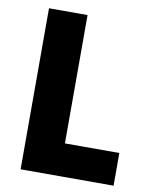

<svg xmlns="http://www.w3.org/2000/svg" viewBox="-77 -717 606 775"><g transform="rotate(10 226.0 -330.0)"><path d="M61 0V-660H219V0ZM91 0V-134H442V0Z"/></g></svg>

Font: Bricolage Grotesque SemiCondensed ExtraBold
Style: Regular
Weight: 800
Width: 4
Designer: Mathieu Triay
Foundry: Atelier Triay
Version: Version 1.001;gftools[0.9.33.dev8+g029e19f]